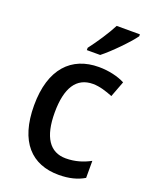

<svg xmlns="http://www.w3.org/2000/svg" viewBox="-145 -844 734 932"><g transform="rotate(20 222.0 -378.0)"><path d="M413 -756V-766H293C270 -721 230 -661 197 -618V-606H266C312 -642 386 -718 413 -756ZM275 10C328 10 371 -1 406 -22V-110C369 -90 328 -77 280 -77C197 -77 154 -142 154 -268C154 -396 197 -462 282 -462C316 -462 353 -450 385 -437L416 -519C382 -537 333 -549 281 -549C140 -549 48 -456 48 -267C48 -78 136 10 275 10Z"/></g></svg>

Font: Noto Sans Khmer UI SemiCondensed Medium
Style: Regular
Weight: 500
Width: 4
Designer: Danh Hong and the Monotype Design Team
Foundry: Monotype Imaging Inc.
Version: Version 2.002